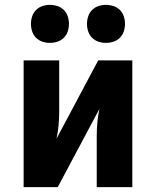

<svg xmlns="http://www.w3.org/2000/svg" viewBox="-20 -768 640 788"><path d="M77 0V-520H223V-312Q223 -283 220.5 -255Q218 -227 212 -199L383 -520H523V0H377V-208Q377 -237 379.5 -265Q382 -293 388 -321L217 0ZM415 -592Q399 -592 384 -597Q369 -602 358 -613Q347 -624 342 -639Q337 -654 337 -670Q337 -686 342 -701Q347 -716 358 -727Q369 -738 384 -743Q399 -748 415 -748Q431 -748 446 -743Q461 -738 472 -727Q483 -716 488 -701Q493 -686 493 -670Q493 -654 488 -639Q483 -624 472 -613Q461 -602 446 -597Q431 -592 415 -592ZM185 -592Q169 -592 154 -597Q139 -602 128 -613Q117 -624 112 -639Q107 -654 107 -670Q107 -686 112 -701Q117 -716 128 -727Q139 -738 154 -743Q169 -748 185 -748Q201 -748 216 -743Q231 -738 242 -727Q253 -716 258 -701Q263 -686 263 -670Q263 -654 258 -639Q253 -624 242 -613Q231 -602 216 -597Q201 -592 185 -592Z"/></svg>

Font: Iosevka Heavy Extended
Style: Regular
Weight: 900
Width: 7
Monospace: yes
Designer: Belleve Invis
Foundry: Belleve Invis
Version: Version 32.5.0; ttfautohint (v1.8.4)